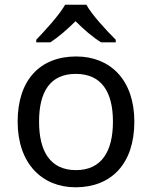

<svg xmlns="http://www.w3.org/2000/svg" viewBox="-20 -786 645 816"><path d="M134 -606H194C229 -629 265 -660 301 -696C337 -660 375 -627 410 -606H472V-617C428 -661 370 -724 347 -766H257C229 -718 172 -657 134 -617ZM551 -269C551 -446 449 -546 304 -546C150 -546 55 -446 55 -269C55 -91 159 10 301 10C454 10 551 -91 551 -269ZM146 -269C146 -396 193 -472 302 -472C411 -472 460 -396 460 -269C460 -142 411 -63 303 -63C194 -63 146 -142 146 -269Z"/></svg>

Font: Noto Sans Sunuwar
Style: Regular
Weight: 400
Designer: Anshuman Pandey
Foundry: Jamra Patel LLC
Version: Version 1.000